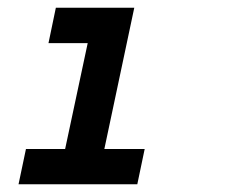

<svg xmlns="http://www.w3.org/2000/svg" viewBox="-20 -475 586 495"><path d="M334 0H27.8L46.9 -90.8H147.9L206.1 -363.8H105L124 -455.1H326.2L249 -90.8H353Z"/></svg>

Font: Anonymous Pro
Style: Bold Italic
Weight: 700
Italic angle: -12°
Monospace: yes
Designer: Mark Simonson
Version: Version 1.003